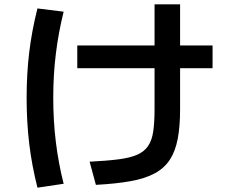

<svg xmlns="http://www.w3.org/2000/svg" viewBox="-20 -812 1040 887"><path d="M394 -65Q474 -69 528 -76Q582 -83 614.5 -97.5Q647 -112 664.5 -138Q682 -164 688 -205.5Q694 -247 694 -308V-792H812V-308Q812 -228 801 -170.5Q790 -113 764.5 -74Q739 -35 694.5 -11Q650 13 583 25Q516 37 423 42ZM337 -497V-602H962V-497ZM153 55Q127 -48 115 -148Q103 -248 103 -360Q103 -471 115 -570.5Q127 -670 153 -773L274 -758Q250 -661 238 -563.5Q226 -466 226 -360Q226 -254 238 -156Q250 -58 274 37Z"/></svg>

Font: M PLUS 1 SemiBold
Style: Regular
Weight: 600
Designer: Coji Morishita
Foundry: UNDERFOREST DESIGN
Version: Version 1.001